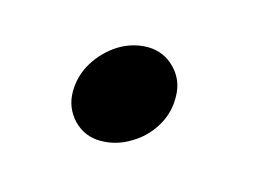

<svg xmlns="http://www.w3.org/2000/svg" viewBox="-37 -371 331 239"><g transform="rotate(15 129.0 -251.0)"><path d="M131.3 -314.9Q151.9 -314.5 166 -299.8Q180.2 -285.2 180.2 -264.2Q180.7 -243.2 169.9 -225.6Q159.2 -208 141.6 -197.8Q124 -187 103.5 -187Q83 -187 68.8 -201.7Q54.7 -216.8 54.7 -237.3Q54.7 -257.8 65.4 -275.4Q76.2 -293 93.8 -304.2Q111.3 -314.9 131.3 -314.9Z"/></g></svg>

Font: PlayfairDisplay-Italic
Style: Italic
Weight: 400
Italic angle: -14°
Designer: Claus Eggers Sørensen
Foundry: Claus Eggers Sørensen
Version: Version 1.002;PS 001.002;hotconv 1.0.70;makeotf.lib2.5.58329